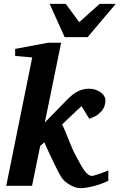

<svg xmlns="http://www.w3.org/2000/svg" viewBox="-20 -957 616 989"><path d="M538.1 -25.9Q525.4 -19.5 507.8 -12.7Q490.2 -5.9 470.7 -0.5Q451.2 4.9 431.2 8.5Q411.1 12.2 394 12.2Q380.4 12.2 366.2 7.3Q352.1 2.4 338.9 -5.4Q325.7 -13.2 314.7 -22.9Q303.7 -32.7 296.9 -43Q288.6 -55.7 277.1 -78.1Q265.6 -100.6 253.4 -126.2Q241.2 -151.9 229.2 -177.7Q217.3 -203.6 208 -224.1L187 -205.1L145 0H12.2L146 -661.1L58.1 -668.9V-705.1L227.1 -736.8H294.9L210.9 -326.2L323.2 -440.9Q354 -473.1 381.3 -486.6Q408.7 -500 438 -500Q456.1 -500 471.7 -494.9Q487.3 -489.7 498.8 -481.2Q510.3 -472.7 516.6 -462.4Q522.9 -452.1 522.9 -441.9Q522.9 -433.1 520.8 -420.4Q518.6 -407.7 510.3 -394.3Q502 -380.9 485.4 -367.9Q468.8 -355 439.9 -345.2L399.9 -410.2Q388.2 -399.9 374.5 -387Q360.8 -374 347.4 -361.1Q334 -348.1 321.5 -336.2Q309.1 -324.2 299.8 -315.9Q306.6 -303.2 314.7 -283.7Q322.8 -264.2 331.8 -241.7Q340.8 -219.2 350.8 -195.8Q360.8 -172.4 372.1 -151.9Q382.8 -132.3 392.6 -114.3Q402.3 -96.2 412.1 -82Q421.9 -67.9 432.6 -59.3Q443.4 -50.8 456.1 -50.8Q457 -50.8 476.3 -56.4Q495.6 -62 538.1 -79.1ZM431.2 -765.6H313L235.8 -937H318.8L388.2 -842.8L493.2 -937H576.2Z"/></svg>

Font: Charis SIL Afr
Style: Bold Italic
Weight: 700
Italic angle: -11°
Foundry: SIL International
Version: Version 5.000